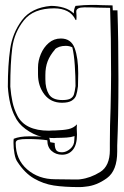

<svg xmlns="http://www.w3.org/2000/svg" viewBox="-20 -531 507 783"><path d="M463 -207Q463 -52 458 63V87Q458 165 416 195.5Q374 226 330 230Q316 232 305 232Q242 232 199.5 225.5Q157 219 119 197Q81 175 51 129Q43 118 39 95.5Q35 73 35 52Q35 40 36 35Q60 25 99 25Q104 25 121 25Q138 25 150 27Q115 18 84 -5Q53 -28 41 -57V-56Q17 -102 12 -177Q12 -266 21.5 -331.5Q31 -397 69.5 -448.5Q108 -500 188 -507Q215 -507 240 -499.5Q265 -492 281 -476Q281 -494 288 -507Q324 -511 353 -511Q379 -511 393 -510L439 -509L440 -489H459Q463 -372 463 -207ZM431 -90Q433 -182 433 -227Q433 -382 429 -499L377 -500Q359 -501 324 -501Q291 -501 291 -484L292 -467V-458Q292 -449 290 -449L288 -450Q277 -474 254.5 -485.5Q232 -497 201 -497Q116 -497 77 -447.5Q38 -398 30 -335.5Q22 -273 22 -178Q25 -142 31 -114.5Q37 -87 50 -61Q81 2 180 2Q188 1 205 1Q239 0 259.5 -4.5Q280 -9 294 -24Q293 -17 293 -6L294 18Q294 59 277.5 79.5Q261 100 233 100Q208 100 190.5 84.5Q173 69 173 41Q141 36 90 36Q68 36 56 39Q44 42 44 52Q44 119 90.5 159.5Q137 200 205 200L288 201Q305 201 308 200Q349 195 388.5 170.5Q428 146 428 81V53Q428 -20 431 -90ZM299 -232 298 -179Q295 -155 290.5 -142Q286 -129 272.5 -120.5Q259 -112 233 -112Q187 -112 161 -146Q135 -180 135 -228V-256Q135 -283 146.5 -310.5Q158 -338 179 -356Q200 -374 228 -374Q270 -374 284.5 -334.5Q299 -295 299 -232ZM275 -338Q263 -344 248 -344Q219 -344 203 -329L205 -330Q184 -306 174.5 -281.5Q165 -257 165 -225V-208Q165 -170 179.5 -146.5Q194 -123 234 -123Q257 -123 267.5 -129Q278 -135 281.5 -146Q285 -157 288 -180Q288 -220 285 -264.5Q282 -309 275 -338ZM185 49 203 52Q203 72 209 81Q215 90 233 90Q250 90 266.5 76Q283 62 283 40L284 24Q269 29 251.5 30Q234 31 230 31Q210 31 201 32Q187 32 180 31Q182 32 183 39.5Q184 47 185 49Z"/></svg>

Font: Londrina Shadow
Style: Regular
Weight: 400
Designer: Marcelo Magalhaes
Foundry: Marcelo Magalhães
Version: Version 1.002